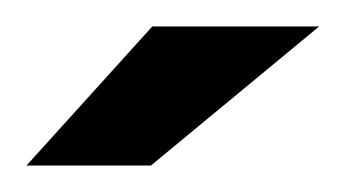

<svg xmlns="http://www.w3.org/2000/svg" viewBox="-20 -645 261 145"><path d="M0 -520 95 -625H221L94 -520Z"/></svg>

Font: Smooch Sans Black
Style: Regular
Weight: 900
Designer: Robert E. Leuschke
Foundry: Robert E. Leuschke
Version: Version 1.010; ttfautohint (v1.8.3)